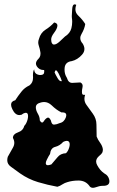

<svg xmlns="http://www.w3.org/2000/svg" viewBox="-20 -894 550 905"><path d="M400.4 -19Q382.8 -42 352.5 -43Q352.5 -43 349.1 -43Q321.3 -43 297.9 -35.6Q285.2 -32.2 273.9 -24.9Q262.7 -17.1 250.5 -13.7Q204.6 -22 159.2 -35.6Q113.8 -49.3 74.7 -76.7Q55.7 -90.8 31.7 -107.9Q14.2 -120.1 14.2 -138.7Q14.2 -146.5 16.6 -154.8Q27.3 -174.3 40.5 -197.3Q47.4 -209 47.4 -220.7Q47.4 -231.9 41 -243.7Q41 -243.7 41 -244.1Q41 -261.7 64.5 -270Q88.9 -278.3 94.2 -300.3Q105 -311 110.4 -332Q112.3 -340.8 112.3 -347.2Q112.3 -356.4 107.9 -360.4Q105.5 -362.3 102.1 -362.3Q100.1 -362.3 97.7 -361.8Q91.3 -360.8 81.1 -353Q75.7 -351.6 71.3 -351.6Q51.3 -351.6 38.1 -379.4Q32.2 -391.6 32.2 -400.4Q32.2 -416.5 51.8 -421.4Q65.4 -442.4 80.6 -461.4Q95.2 -480.5 119.1 -491.7Q135.7 -504.4 135.7 -526.9Q135.7 -528.8 135.7 -530.8Q135.3 -535.2 135.3 -539.1Q135.3 -558.1 141.1 -567.4Q141.6 -543.5 167 -540.5Q167 -540.5 171.4 -540.5Q188.5 -540.5 188.5 -556.2Q188.5 -556.6 188.5 -557.1Q188.5 -560.5 188 -564Q188 -564 185.5 -564Q164.6 -564 153.8 -581.1Q149.4 -587.9 149.4 -594.2Q149.4 -605.5 161.6 -617.2Q168.5 -624.5 169.9 -632.3Q170.9 -637.2 170.9 -641.6Q170.9 -644.5 170.4 -647.9Q168 -663.6 162.6 -679.7Q160.2 -687 160.2 -693.8Q160.2 -702.1 163.6 -710.4Q171.4 -739.3 194.3 -753.9Q217.3 -768.1 235.4 -788.1Q244.6 -786.1 248 -781.7Q250.5 -778.3 250.5 -773.9Q250.5 -773.9 250.5 -771.5Q249 -757.8 234.9 -739.3Q221.2 -721.2 221.2 -708.5Q221.2 -696.3 225.1 -689.9Q228 -684.6 232.9 -684.1Q233.9 -684.1 234.9 -684.1Q245.6 -684.1 260.7 -697.8Q277.3 -713.4 286.6 -722.2Q310.1 -736.8 316.4 -760.7Q320.3 -775.9 320.3 -791.5Q320.3 -800.8 318.8 -810.1Q318.4 -813.5 318.4 -818.4Q318.4 -830.6 320.3 -851.6Q321.8 -873 331.5 -873.5Q335 -873.5 339.4 -871.1Q335.4 -860.4 335.4 -850.6Q335.4 -833.5 348.1 -821.3Q368.7 -801.8 381.8 -780.8Q378.4 -757.8 364.3 -733.9Q358.4 -724.1 358.4 -714.4Q358.4 -700.7 370.1 -688Q377.9 -674.8 377.9 -663.1Q377.9 -648.4 366.2 -635.7Q345.2 -612.3 318.4 -606Q287.6 -602.1 284.7 -574.7Q284.2 -569.8 284.2 -565.4Q284.2 -543.9 295.4 -526.9Q302.2 -503.4 319.8 -503.4Q320.8 -503.4 321.8 -503.4Q341.3 -504.9 358.9 -505.4Q369.6 -500 369.6 -488.8Q369.6 -485.4 368.7 -481.4Q366.2 -470.2 366.2 -461.9Q366.2 -458 366.7 -454.6Q367.2 -450.2 370.6 -447.8Q372.6 -446.8 376 -446.8Q378.4 -446.8 381.3 -447.3Q377.9 -437 377.9 -428.2Q377.9 -412.6 387.7 -399.4Q402.8 -378.9 417 -358.9Q434.6 -335 434.6 -306.6Q434.6 -277.8 435.5 -250.5Q440.9 -235.8 452.1 -220.7Q462.9 -205.6 464.8 -190.9Q464.8 -190.9 464.8 -187.5Q464.8 -181.6 462.4 -175.3Q458.5 -167.5 448.2 -159.7Q433.1 -147 433.1 -132.8Q433.1 -124.5 438 -115.7Q451.2 -90.8 470.2 -77.6Q493.2 -65.9 495.6 -41.5Q495.6 -40.5 495.6 -38.1Q495.1 -18.1 466.3 -18.1Q464.8 -18.1 463.4 -18.1Q449.2 -18.1 429.2 -10.7Q423.3 -8.8 418.5 -8.8Q418 -8.8 417.5 -8.8Q406.2 -8.8 400.4 -19ZM222.2 -119.1Q237.3 -135.7 251 -152.8Q264.6 -170.4 291 -171.9Q301.3 -181.2 306.6 -200.2Q308.6 -207.5 308.6 -213.4Q308.6 -222.7 303.7 -227.1Q300.8 -230 295.4 -230Q295.4 -230 293.9 -230Q287.6 -230 277.8 -225.1Q261.7 -207 240.2 -201.7Q218.8 -196.3 215.8 -168Q209.5 -159.2 201.2 -142.1Q195.8 -131.8 195.8 -125Q195.8 -121.1 197.8 -118.2Q200.2 -115.2 205.6 -115.2Q211.4 -115.2 222.2 -119.1ZM262.2 -314Q282.7 -318.4 291 -342.3Q292.5 -347.2 292.5 -351.1Q292.5 -364.3 273.9 -364.3Q273.9 -364.3 269.5 -364.3Q246.1 -375.5 223.6 -397.5Q207 -413.1 188 -413.1Q181.2 -413.1 173.3 -411.1Q159.7 -407.7 154.3 -401.9Q148.9 -396.5 148.9 -387.7Q148.9 -374.5 158.2 -358.4Q167.5 -342.8 167.5 -328.1Q167.5 -328.1 167.5 -326.7Q173.3 -316.4 178.7 -316.4Q182.6 -316.4 186 -321.8Q194.3 -335 203.1 -338.9Q205.1 -339.8 206.5 -339.8Q208 -339.4 210.9 -338.4Q214.8 -335.9 219.7 -326.7Q223.6 -306.6 233.9 -306.6Q234.4 -306.6 234.9 -306.6Q246.1 -307.1 262.2 -314ZM271.5 -511.7Q269 -522 255.9 -548.3Q248.5 -562.5 243.7 -562.5Q239.7 -562.5 237.3 -552.7Q241.2 -543 251.5 -525.4Q259.8 -511.2 268.1 -511.2Q269.5 -511.2 271.5 -511.7Z"/></svg>

Font: Brazier Flame
Style: Regular
Weight: 400
Designer: Walter E Stewart
Version: 0.1